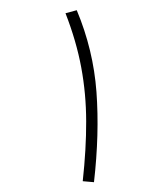

<svg xmlns="http://www.w3.org/2000/svg" viewBox="-51 -750 688 796"><g transform="rotate(5 293.0 -352.0)"><path d="M322.8 0Q325.7 -134.3 315.4 -248.3Q305.2 -362.3 275.6 -469Q246.1 -575.7 190.9 -687.5L236.3 -704.1Q319.3 -545.9 347.2 -373.8Q375 -201.7 369.6 0Z"/></g></svg>

Font: Cascadia Mono ExtraLight
Style: Regular
Weight: 200
Monospace: yes
Designer: Aaron Bell
Foundry: Saja Typeworks
Version: Version 2404.023; ttfautohint (v1.8.4)